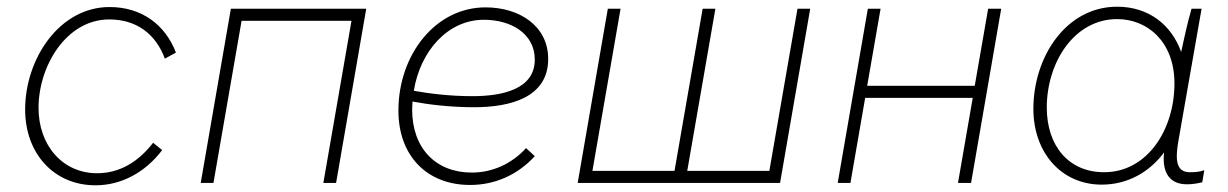

<svg xmlns="http://www.w3.org/2000/svg" viewBox="-20 -546 3665 573"><path d="M265 7C341 7 412 -30 464 -98L437 -120C393 -63 337 -29 270 -29C166 -29 95 -113 95 -224C95 -349 178 -488 306 -488C388 -488 445 -444 472 -371L505 -389C473 -473 402 -525 307 -525C157 -525 55 -370 55 -219C55 -89 140 7 265 7Z M579 0H617L701 -484H1029L945 0H983L1073 -520H669Z M1383 6C1457 6 1525 -24 1576 -80L1550 -104C1508 -58 1451 -31 1388 -31C1280 -31 1210 -104 1210 -219L1211 -243C1259 -234 1323 -226 1395 -226C1503 -226 1616 -255 1616 -370C1616 -468 1531 -524 1429 -524C1279 -524 1169 -382 1169 -216C1169 -81 1254 6 1383 6ZM1215 -275C1234 -393 1316 -487 1424 -487C1505 -487 1576 -446 1576 -368C1576 -280 1480 -259 1390 -259C1321 -259 1260 -267 1215 -275Z M2276 -36H2031L2115 -520H2077L1993 -36H1748L1832 -520H1794L1704 0H2308L2398 -520H2360Z M2929 -520 2889 -290H2568L2608 -520H2570L2480 0H2518L2562 -254H2883L2839 0H2878L2968 -520Z M3522 4C3538 4 3551 2 3568 -2L3574 -38C3559 -33 3548 -32 3531 -32C3491 -32 3487 -67 3496 -121L3566 -520H3536C3525 -483 3512 -424 3505 -391C3476 -472 3408 -526 3314 -526C3162 -526 3064 -377 3064 -221C3064 -91 3147 5 3268 5C3345 5 3410 -32 3454 -91C3447 -27 3474 4 3522 4ZM3314 -489C3404 -489 3485 -422 3485 -297C3485 -159 3404 -32 3275 -32C3170 -32 3104 -110 3104 -225C3104 -360 3186 -489 3314 -489Z"/></svg>

Font: Fixel Text 20240404 ExtraLight
Style: Italic
Weight: 200
Width: 4
Italic angle: -10°
Designer: AlfaBravo + MacPaw
Foundry: Kyrylo Tkachov, Marchela Mozhyna, Serhii Makarenko, Maria Weinstein, Zakhar Kryvoshyya
Version: Version 1.211;Glyphs 3.2 (3225)